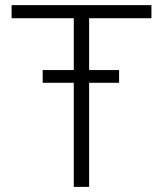

<svg xmlns="http://www.w3.org/2000/svg" viewBox="-20 -731 637 751"><path d="M445.8 -407.2H328.6V0H268.6V-407.2H147V-457H268.6V-659.7H25.4V-710.9H572.3V-659.7H328.6V-457H445.8Z"/></svg>

Font: Roboto-Light
Style: Regular
Weight: 300
Designer: Google
Version: Version 2.137; 2017